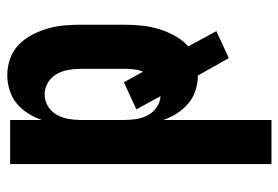

<svg xmlns="http://www.w3.org/2000/svg" viewBox="-142 -426 783 540"><g transform="rotate(-90 250.0 -156.5)"><path d="M58 215V-520H182V-431Q189 -451 200.5 -469.5Q212 -488 228.5 -501.5Q245 -515 266 -521.5Q287 -528 308 -528Q332 -528 354.5 -520Q377 -512 394 -495.5Q411 -479 422 -457.5Q433 -436 439.5 -413.5Q446 -391 448 -367.5Q450 -344 450 -320V-200Q450 -175 447.5 -150.5Q445 -126 438 -102.5Q431 -79 419 -57Q407 -35 389 -19L432 60L356 95L307 8Q286 8 265.5 1.5Q245 -5 228.5 -19Q212 -33 200.5 -51Q189 -69 182 -89V215ZM249 -97 212 -165 288 -200 318 -146Q323 -159 324.5 -172.5Q326 -186 326 -200V-320Q326 -338 323 -355.5Q320 -373 311.5 -388.5Q303 -404 287.5 -413.5Q272 -423 254 -423Q236 -423 220.5 -413.5Q205 -404 196.5 -388.5Q188 -373 185 -355.5Q182 -338 182 -320V-200Q182 -183 184.5 -166Q187 -149 195 -133.5Q203 -118 217.5 -108Q232 -98 249 -97Z"/></g></svg>

Font: Iosevka Term Curly Extrabold
Style: Regular
Weight: 800
Designer: Belleve Invis
Foundry: Belleve Invis
Version: Version 32.3.0